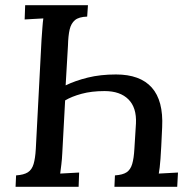

<svg xmlns="http://www.w3.org/2000/svg" viewBox="-20 -720 747 740"><path d="M319 -700 316 -656Q284 -655 269 -642.5Q254 -630 248.5 -606.5Q243 -583 242 -545L233 -391Q270 -409 318.5 -421Q367 -433 427 -433Q520 -433 565 -382.5Q610 -332 605 -230Q603 -186 601.5 -156.5Q600 -127 598.5 -107.5Q597 -88 595.5 -75Q594 -62 592 -51L666 -55L663 0H421L423 -44Q453 -46 468 -56Q483 -66 489.5 -88Q496 -110 498 -147L504 -244Q507 -305 475 -337Q443 -369 383 -369Q333 -369 294.5 -358.5Q256 -348 231 -333L220 -129Q219 -107 216.5 -86.5Q214 -66 212 -51L285 -55L283 0H40L42 -44Q72 -46 87.5 -56Q103 -66 109.5 -88Q116 -110 118 -146L140 -566Q142 -593 143.5 -614.5Q145 -636 147 -649Q130 -648 110 -647Q90 -646 75 -645L77 -700Z"/></svg>

Font: Lora Medium
Style: Italic
Weight: 500
Italic angle: -3°
Designer: Olga Karpushina, Alexei Vanyashin (Cyrillic)
Foundry: Cyreal
Version: Version 3.004